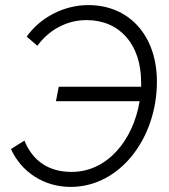

<svg xmlns="http://www.w3.org/2000/svg" viewBox="-20 -723 665 755"><path d="M211 -382 200 -325H529C504 -172 402 -47 262 -47C169 -47 108 -92 76 -170L23 -137C65 -45 154 12 258 12C452 12 597 -180 597 -402C597 -582 489 -703 327 -703C230 -703 137 -653 85 -579L127 -543C173 -606 243 -644 320 -644C452 -644 535 -547 535 -399V-382Z"/></svg>

Font: Fixel Text 20240404 Light
Style: Italic
Weight: 300
Width: 4
Italic angle: -10°
Designer: AlfaBravo + MacPaw
Foundry: Kyrylo Tkachov, Marchela Mozhyna, Serhii Makarenko, Maria Weinstein, Zakhar Kryvoshyya
Version: Version 1.211;Glyphs 3.2 (3225)